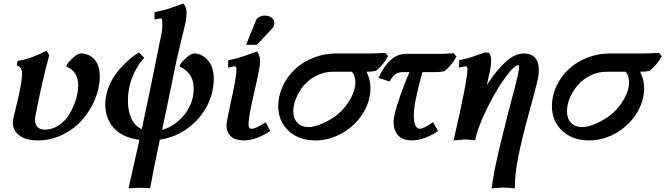

<svg xmlns="http://www.w3.org/2000/svg" viewBox="-20 -794 3773 1089"><path d="M196.8 2.4Q126.5 2.4 89.6 -26.1Q52.7 -54.7 52.7 -98.6Q52.7 -108.9 55.7 -122.1Q61 -145.5 68.1 -174.8Q75.2 -204.1 80.6 -227.1Q105.5 -334 105.5 -377Q105.5 -411.1 75.2 -423.8L80.6 -449.2Q113.8 -452.6 159.7 -469.2Q205.6 -485.8 244.1 -505.9L259.3 -481.4Q213.4 -309.6 181.2 -138.2Q178.7 -125 178.7 -115.2Q178.7 -87.4 193.4 -73Q208 -58.6 233.9 -58.6Q276.9 -58.6 314 -83.7Q351.1 -108.9 374 -147.2Q397 -185.5 410.2 -228.3Q423.3 -271 423.3 -309.1Q423.3 -391.1 356.4 -415.5L359.9 -428.7Q372.6 -447.3 397 -469Q421.4 -490.7 437.5 -490.7Q485.8 -490.7 515.9 -456.8Q545.9 -422.9 545.9 -360.8Q545.9 -295.9 518.8 -230.7Q491.7 -165.5 446 -113.8Q400.4 -62 334.5 -29.8Q268.6 2.4 196.8 2.4Z M1192.4 -347.7Q1192.4 -266.1 1153.8 -192.1Q1115.2 -118.2 1044.9 -66.7Q974.6 -15.1 886.7 -2Q859.4 123.5 831.5 273.4Q790 271 772.9 271L709 273.9Q741.7 131.3 771 -1Q672.9 -14.2 625 -68.6Q577.1 -123 577.1 -201.7Q577.1 -248.5 594.2 -294.2Q611.3 -339.8 635.3 -372.6Q659.2 -405.3 687.7 -433.1Q716.3 -460.9 736.3 -475.3Q756.3 -489.7 768.6 -496.1L797.9 -466.3Q705.6 -359.9 705.6 -221.7Q705.6 -162.6 725.6 -120.8Q745.6 -79.1 784.2 -61.5Q826.2 -254.9 896.5 -606.4Q900.9 -628.4 900.9 -650.4Q900.9 -689.9 893.1 -689.9Q887.2 -689.9 856 -683.1L856.9 -725.1Q883.3 -730 906.7 -736.1Q930.2 -742.2 944.3 -747.1Q958.5 -752 982.2 -760.7Q1005.9 -769.5 1021 -774.4Q1038.1 -749.5 1038.1 -723.1Q1038.1 -690.4 1029.3 -652.8Q1023.9 -629.4 1009 -568.8Q994.1 -508.3 983.6 -461.9Q973.1 -415.5 961.9 -357.9Q912.1 -112.8 899.4 -57.1Q974.1 -78.6 1026.4 -144.5Q1078.6 -210.4 1078.6 -291Q1078.6 -340.8 1054.4 -373Q1030.3 -405.3 999 -415.5L1002.4 -428.7Q1014.6 -447.3 1040 -469Q1065.4 -490.7 1081.1 -490.7Q1126 -490.7 1159.2 -452.1Q1192.4 -413.6 1192.4 -347.7Z M1487.8 -100.6 1512.7 -51.3Q1479.5 -27.8 1439.5 -12.7Q1399.4 2.4 1362.3 2.4Q1314.9 2.4 1289.8 -20.5Q1264.6 -43.5 1264.6 -82Q1264.6 -103.5 1293 -231.9Q1321.3 -360.4 1321.3 -399.9Q1321.3 -418 1312 -418Q1303.2 -418 1273.4 -410.2L1274.4 -452.6Q1298.3 -456.5 1322 -462.9Q1345.7 -469.2 1360.8 -474.6Q1376 -480 1400.4 -488.8Q1424.8 -497.6 1438 -502Q1455.6 -478.5 1455.6 -445.8Q1455.6 -414.1 1422.6 -272.9Q1389.6 -131.8 1389.6 -90.3Q1389.6 -75.7 1393.8 -69.6Q1397.9 -63.5 1407.7 -63.5Q1429.7 -63.5 1487.8 -100.6ZM1437 -540H1376L1431.2 -677.2Q1435.5 -688 1449 -696.8Q1462.4 -705.6 1481.4 -705.6Q1505.4 -705.6 1520.8 -693.4Q1536.1 -681.2 1536.1 -661.6Q1536.1 -645 1522.5 -631.3H1522.9Q1509.3 -616.7 1480.2 -585.7Q1451.2 -554.7 1437 -540Z M2111.3 -392.1Q2091.3 -387.2 2058.6 -387.2Q2081.1 -343.8 2081.1 -294.9Q2081.1 -217.8 2036.9 -148.7Q1992.7 -79.6 1920.4 -38.6Q1848.1 2.4 1769 2.4Q1674.3 2.4 1616.2 -52.5Q1558.1 -107.4 1558.1 -191.9Q1558.1 -250.5 1583.7 -305.4Q1609.4 -360.4 1652.8 -401.1Q1696.3 -441.9 1757.3 -466.3Q1818.4 -490.7 1885.3 -490.7H2073.7Q2107.4 -490.7 2165.5 -494.1L2181.2 -475.6Q2170.4 -454.6 2151.6 -431.2Q2132.8 -407.7 2111.3 -392.1ZM1868.2 -387.2Q1820.3 -387.2 1777.6 -366.2Q1734.9 -345.2 1706.1 -312.3Q1677.2 -279.3 1660.4 -239.5Q1643.6 -199.7 1643.6 -161.6Q1643.6 -121.6 1667 -97.4Q1690.4 -73.2 1730 -73.2Q1762.7 -73.2 1807.6 -92.8Q1852.5 -112.3 1893.1 -143.1Q1939.5 -182.6 1967.5 -232.7Q1995.6 -282.7 1995.6 -325.7Q1995.6 -366.2 1976.1 -387.2Z M2443.4 -384.8H2376Q2327.1 -210.9 2327.1 -140.1Q2327.1 -63.5 2363.3 -63.5Q2380.4 -63.5 2436.5 -101.1L2464.4 -51.3Q2432.1 -27.8 2392.8 -12.7Q2353.5 2.4 2316.9 2.4Q2264.6 2.4 2238.5 -25.9Q2212.4 -54.2 2212.4 -100.6Q2212.4 -121.6 2218.3 -146.5Q2227.5 -188 2252.7 -258.1Q2277.8 -328.1 2302.2 -384.8H2262.2Q2238.3 -384.8 2221.9 -373Q2205.6 -361.3 2190.4 -331.5L2127 -352.1Q2189.5 -488.3 2280.3 -488.3H2461.4Q2502.4 -488.3 2553.2 -492.2L2568.8 -473.6Q2540 -418.9 2499 -389.6Q2477.5 -384.8 2443.4 -384.8Z M2733.4 -497.1 2754.4 -494.1Q2765.6 -477.1 2765.6 -450.7Q2765.6 -421.4 2756.8 -380.9Q2752 -358.4 2741.2 -311.5Q2792.5 -392.1 2846.2 -441.4Q2899.9 -490.7 2949.7 -490.7Q2993.7 -490.7 3014.9 -466.6Q3036.1 -442.4 3036.1 -398.4Q3036.1 -368.7 3026.9 -329.1Q3016.6 -285.6 2977.5 -143.1Q2938.5 -0.5 2919.2 96.9Q2899.9 194.3 2899.9 274.9Q2861.3 270 2836.4 270Q2826.2 270 2809.3 271.2Q2792.5 272.5 2780.8 273.4L2768.6 274.9Q2779.8 180.2 2818.8 20.5Q2857.9 -139.2 2890.9 -262.7Q2923.8 -386.2 2923.8 -407.7Q2923.8 -424.8 2922.9 -424.8Q2895 -424.8 2839.6 -345.7Q2784.2 -266.6 2736.1 -166Q2688 -65.4 2676.8 -5.9H2676.3Q2676.3 -4.4 2676 -2Q2675.8 0.5 2675.3 2Q2633.8 -2.9 2616.7 -2.9L2552.7 2.4Q2631.3 -338.9 2631.3 -401.4Q2631.3 -418 2624.5 -418Q2618.2 -418 2583.5 -410.6L2584.5 -452.6Q2615.2 -458.5 2640.1 -465.8Q2665 -473.1 2690.9 -482.7Q2716.8 -492.2 2733.4 -497.1Z M3663.6 -392.1Q3643.6 -387.2 3610.8 -387.2Q3633.3 -343.8 3633.3 -294.9Q3633.3 -217.8 3589.1 -148.7Q3544.9 -79.6 3472.7 -38.6Q3400.4 2.4 3321.3 2.4Q3226.6 2.4 3168.5 -52.5Q3110.4 -107.4 3110.4 -191.9Q3110.4 -250.5 3136 -305.4Q3161.6 -360.4 3205.1 -401.1Q3248.5 -441.9 3309.6 -466.3Q3370.6 -490.7 3437.5 -490.7H3626Q3659.7 -490.7 3717.8 -494.1L3733.4 -475.6Q3722.7 -454.6 3703.9 -431.2Q3685.1 -407.7 3663.6 -392.1ZM3420.4 -387.2Q3372.6 -387.2 3329.8 -366.2Q3287.1 -345.2 3258.3 -312.3Q3229.5 -279.3 3212.6 -239.5Q3195.8 -199.7 3195.8 -161.6Q3195.8 -121.6 3219.2 -97.4Q3242.7 -73.2 3282.2 -73.2Q3314.9 -73.2 3359.9 -92.8Q3404.8 -112.3 3445.3 -143.1Q3491.7 -182.6 3519.8 -232.7Q3547.9 -282.7 3547.9 -325.7Q3547.9 -366.2 3528.3 -387.2Z"/></svg>

Font: Flanker
Style: Bold Italic
Weight: 700
Italic angle: -12°
Designer: Flanker
Version: Version 2.000